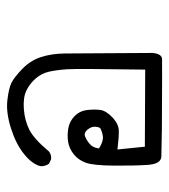

<svg xmlns="http://www.w3.org/2000/svg" viewBox="12 -333 476 540"><g transform="rotate(-90 250.0 -63.0)"><path d="M158.2 154.3Q101.6 153.3 80.1 152.8Q58.6 152.3 56.2 113.8Q53.7 75.2 54.2 18.1Q54.7 -39.1 62.5 -60.1Q70.3 -81.1 86.4 -93.8Q102.5 -106.4 121.1 -109.4Q139.6 -112.3 159.2 -108.9Q178.7 -105.5 193.4 -91.3Q208 -77.1 210.4 -57.1Q212.9 -37.1 210.9 -20Q209 -2.9 189.9 15.1Q170.9 33.2 150.9 33.2Q130.9 33.2 99.6 29.3L107.4 106.4L324.2 107.4Q327.1 -83 325.2 -112.3Q323.2 -141.6 318.4 -163.1Q313.5 -184.6 298.8 -201.2Q284.2 -217.8 264.6 -227.1Q245.1 -236.3 212.9 -233.9Q180.7 -231.4 154.8 -218.3Q128.9 -205.1 93.8 -163.1Q85 -156.2 72.3 -157.2L59.6 -163.1Q51.8 -173.8 52.7 -187.5Q58.6 -210.9 87.4 -233.9Q116.2 -256.8 160.2 -270.5Q204.1 -284.2 237.8 -280.3Q271.5 -276.4 286.6 -269Q301.8 -261.7 325.7 -238.8Q349.6 -215.8 359.4 -186Q369.1 -156.2 369.6 -119.1Q370.1 -82 371.1 128.9Q368.2 154.3 354 154.8Q339.8 155.3 158.2 154.3ZM160.2 -19.5Q168 -37.1 157.7 -51.8Q147.5 -66.4 135.7 -61.5Q124 -56.6 114.3 -47.9Q104.5 -39.1 102.5 -22.5Q123 -9.8 136.7 -11.7Q150.4 -13.7 160.2 -19.5Z"/></g></svg>

Font: JasonHandwriting1
Style: Regular
Weight: 400
Version: Version 1.48.20